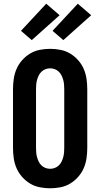

<svg xmlns="http://www.w3.org/2000/svg" viewBox="-20 -1006 540 1034"><path d="M250 8Q222 8 194 2.5Q166 -3 142 -17.5Q118 -32 99 -53.5Q80 -75 69 -100.5Q58 -126 54 -154Q50 -182 50 -210V-525Q50 -553 54 -581Q58 -609 69 -634.5Q80 -660 99 -681.5Q118 -703 142 -717.5Q166 -732 194 -737.5Q222 -743 250 -743Q278 -743 306 -737.5Q334 -732 358 -717.5Q382 -703 401 -681.5Q420 -660 431 -634.5Q442 -609 446 -581Q450 -553 450 -525V-210Q450 -182 446 -154Q442 -126 431 -100.5Q420 -75 401 -53.5Q382 -32 358 -17.5Q334 -3 306 2.5Q278 8 250 8ZM250 -97Q263 -97 275 -101.5Q287 -106 296.5 -115Q306 -124 311.5 -135.5Q317 -147 320.5 -159.5Q324 -172 325 -185Q326 -198 326 -210V-525Q326 -537 325 -550Q324 -563 320.5 -575.5Q317 -588 311.5 -599.5Q306 -611 296.5 -620Q287 -629 275 -633.5Q263 -638 250 -638Q237 -638 225 -633.5Q213 -629 203.5 -620Q194 -611 188.5 -599.5Q183 -588 179.5 -575.5Q176 -563 175 -550Q174 -537 174 -525V-210Q174 -198 175 -185Q176 -172 179.5 -159.5Q183 -147 188.5 -135.5Q194 -124 203.5 -115Q213 -106 225 -101.5Q237 -97 250 -97ZM321 -790 263 -840 399 -986 471 -924ZM151 -790 93 -840 229 -986 301 -924Z"/></svg>

Font: Iosevka SS18 Extrabold
Style: Regular
Weight: 800
Monospace: yes
Designer: Belleve Invis
Foundry: Belleve Invis
Version: Version 25.1.1; ttfautohint (v1.8.4)